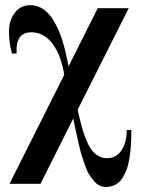

<svg xmlns="http://www.w3.org/2000/svg" viewBox="-20 -488 550 750"><path d="M44.9 -278.8H26.9Q15.1 -316.9 15.1 -366.2Q15.1 -407.7 37.6 -437.7Q60.1 -467.8 99.1 -467.8Q126 -467.8 148.9 -452.1Q171.9 -436.5 188.7 -408.7Q205.6 -380.9 217.8 -347.2Q230 -313.5 238.8 -272L248 -229L361.8 -456.1H482.9L283.2 -59.1L288.1 -38.1Q295.9 -4.9 303 19Q310.1 43 319.6 64.9Q329.1 86.9 340.1 100.3Q351.1 113.8 365.2 121.8Q379.4 129.9 397 129.9Q435.1 129.9 455.1 98.4Q475.1 66.9 475.1 20H493.2Q493.2 51.8 491.5 78.4Q489.7 105 485.6 130.9Q481.4 156.7 473.9 176.3Q466.3 195.8 455.8 210.9Q445.3 226.1 429.7 234.1Q414.1 242.2 394 242.2Q380.9 242.2 368.9 236.8Q356.9 231.4 346.7 218.5Q336.4 205.6 328.6 194.1Q320.8 182.6 312.7 159.2Q304.7 135.7 300 121.8Q295.4 107.9 288.3 77.6Q281.2 47.4 278.6 34.4Q275.9 21.5 269 -10.7Q267.1 -20.5 266.1 -24.9L138.2 230H17.1L231 -195.8L227.1 -215.8Q213.4 -282.2 181.4 -322Q149.4 -361.8 102.1 -361.8Q39.6 -361.8 44.9 -278.8Z"/></svg>

Font: Flanker Steampunk
Style: Bold
Weight: 700
Designer: Alexey Kryukov, Leonardo Di Lena
Foundry: Alexey Kryukov, Leonardo Di Lena
Version: 1.210